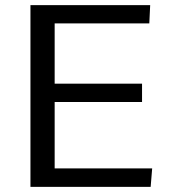

<svg xmlns="http://www.w3.org/2000/svg" viewBox="-20 -731 679 751"><path d="M99.1 0V-710.9H567.4L564 -639.6H193.8V-403.8H535.6V-332H193.8V-72.3H575.2L569.3 0Z"/></svg>

Font: Comme
Style: Regular
Weight: 400
Designer: Vernon Adams
Foundry: Vernon Adams
Version: Version 1.000;gftools[0.9.27]